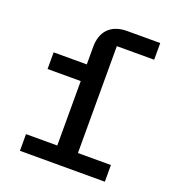

<svg xmlns="http://www.w3.org/2000/svg" viewBox="-134 -846 868 952"><g transform="rotate(20 300.0 -370.0)"><path d="M78 0H526V-88H352V-652H549V-740H375C285 -740 243 -686 243 -609V-516H68V-428H243V-88H78Z"/></g></svg>

Font: IBM Plex Mono Medm
Style: Regular
Weight: 500
Monospace: yes
Designer: Mike Abbink, Paul van der Laan, Pieter van Rosmalen
Foundry: Bold Monday
Version: Version 2.004